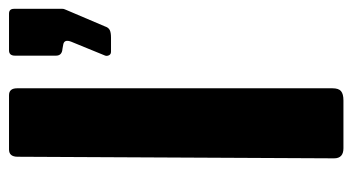

<svg xmlns="http://www.w3.org/2000/svg" viewBox="-198 -584 782 426"><g transform="rotate(-90 193.0 -371.0)"><path d="M210.1 -24.1Q210.1 -10.7 203.8 -5.4Q197.5 0 183.1 0H77.1Q54.7 0 54.7 -20.7L58.2 -722.7Q58.2 -742 74.3 -742H194.7Q210.1 -742 210.1 -724.2ZM291.3 -515.7Q285.5 -515.7 283.3 -520.3Q281.1 -525 282.8 -529.1L313.5 -604.1Q319.3 -619.2 307.6 -621.6L297.7 -623.4Q282.5 -624.4 282.5 -637.8V-728.6Q282.5 -742 294.2 -742H375.7Q386.4 -742 386.4 -731V-623.4Q386.4 -620.9 385.5 -618.9Q384.7 -616.8 384 -615.1L347.4 -529.1Q345 -521.5 339.5 -518.6Q334 -515.7 322.3 -515.7Z"/></g></svg>

Font: Libre Franklin Thin
Style: Regular
Weight: 100
Designer: Pablo Impallari, Rodrigo Fuenzalida, Nhung Nguyen
Foundry: Impallari Type
Version: Version 3.000